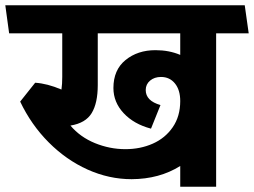

<svg xmlns="http://www.w3.org/2000/svg" viewBox="-48 -711 967 731"><path d="M774.9 0H638.2V-79.1Q559.1 -29.3 453.1 -28.8Q367.2 -28.8 285.6 -65.4Q204.1 -102.1 137.5 -168.9Q70.8 -235.8 28.8 -324.2L85.9 -396Q131.8 -393.1 186 -370.1Q189 -391.1 189 -418V-584H-13.2L-27.8 -690.9H883.8L898.9 -584H774.9ZM324.2 -584V-387.2Q324.2 -318.4 301 -280.3Q277.8 -242.2 220.2 -232.9Q257.3 -189 313.7 -166Q370.1 -143.1 429.2 -143.1Q486.3 -143.1 533.7 -164.1Q581.1 -185.1 609.6 -226.6Q638.2 -268.1 638.2 -326.2Q638.2 -368.2 618.2 -393.1Q598.1 -418 564.9 -418Q540 -418 523.4 -404.1Q506.8 -390.1 506.8 -368.2Q506.8 -327.1 563 -311L526.9 -221.2Q461.9 -238.3 422.9 -280Q383.8 -321.8 383.8 -376Q383.8 -444.8 429.9 -482.4Q476.1 -520 543.9 -520Q595.7 -520 638.2 -502V-584Z"/></svg>

Font: Kadwa
Style: Bold
Weight: 700
Designer: Sol Matas
Foundry: Sol Matas
Version: Version 1.001;PS 001.000;hotconv 1.0.70;makeotf.lib2.5.58329